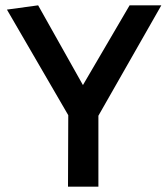

<svg xmlns="http://www.w3.org/2000/svg" viewBox="-20 -700 630 720"><path d="M235 0 236 -268 6 -664 123 -680 291 -381 466 -680H585L349 -266V0Z"/></svg>

Font: Palanquin SemiBold
Style: Regular
Weight: 600
Designer: Pria Ravichandran
Version: Version 1.0.4